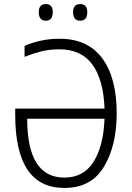

<svg xmlns="http://www.w3.org/2000/svg" viewBox="-20 -916 651 946"><path d="M272 -673Q381 -673 435.5 -597.5Q490 -522 495 -381H55V-350Q55 10 297 10Q430 10 492.5 -95Q555 -200 555 -358Q555 -533 483.5 -629Q412 -725 275 -725Q223 -725 180.5 -715.5Q138 -706 101 -690V-636Q141 -652 182 -662.5Q223 -673 272 -673ZM297 -41Q114 -41 114 -331H495Q490 -197 441 -119Q392 -41 297 -41ZM340 -856Q340 -814 375 -814Q410 -814 410 -856Q410 -896 375 -896Q340 -896 340 -856ZM171 -856Q171 -814 206 -814Q240 -814 240 -856Q240 -896 206 -896Q171 -896 171 -856Z"/></svg>

Font: Noto Sans UI SemiCondensed Light
Style: Regular
Weight: 300
Width: 4
Designer: Monotype Design Team
Foundry: Monotype Imaging Inc.
Version: Version 1.901